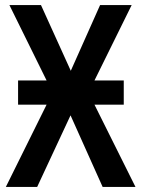

<svg xmlns="http://www.w3.org/2000/svg" viewBox="-20 -734 554 754"><path d="M163 -418 17 -714H141L258 -456L373 -714H497L351 -418H466V-323H351L512 0H383L257 -281L126 0H3L163 -323H51V-418Z"/></svg>

Font: Noto Sans Display Medium Narrow
Style: Regular
Weight: 500
Width: 4
Designer: Monotype Design team
Foundry: Monotype Imaging Inc.
Version: Version 1.000